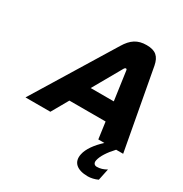

<svg xmlns="http://www.w3.org/2000/svg" viewBox="-206 -835 1174 1231"><g transform="rotate(30 381.0 -220.0)"><path d="M380 -590 19 0H203L273 -123H541L558 0H603C554 45 518 94 509 138C495 202 536 239 618 239C639 239 667 233 690 222L708 136C684 150 661 157 637 157C618 157 608 143 613 122C620 89 647 46 690 0H742L633 -591C621 -651 592 -679 525 -679C458 -679 417 -651 380 -590ZM351 -261 472 -474C475 -479 479 -483 484 -483C488 -483 491 -481 492 -474L522 -261Z"/></g></svg>

Font: LT Wave Text Black Italic
Style: Regular
Weight: 900
Designer: Daniel Lyons
Version: Version 2.5 (Glyphs App)